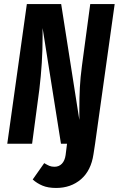

<svg xmlns="http://www.w3.org/2000/svg" viewBox="-20 -712 588 951"><path d="M142 177 199 96Q214 105 224.5 109.5Q235 114 250 114Q272 114 286.5 99Q301 84 305 56L312 0H451L443 52Q431 133 381 176Q331 219 258 219Q218 219 190.5 207.5Q163 196 142 177ZM451 0H282L191 -573V-529Q191 -402 175 -270L139 0H16L113 -692H283L373 -118V-167Q373 -228 375.5 -277.5Q378 -327 386 -387L427 -692H548Z"/></svg>

Font: Fira Sans Compressed SemiBold
Style: Italic
Weight: 600
Width: 1
Italic angle: -8°
Designer: bBox Type GmbH & Carrois Corporate GbR & Edenspiekermann AG
Foundry: bBox Type GmbH & Carrois Corporate GbR & Edenspiekermann AG
Version: Version 4.301